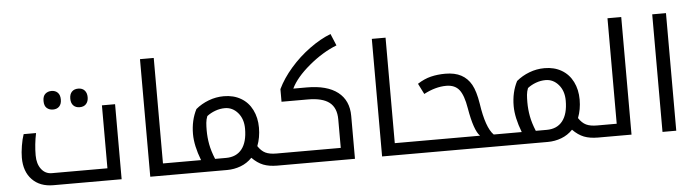

<svg xmlns="http://www.w3.org/2000/svg" viewBox="-49 -1025 4475 1236"><g transform="rotate(-5 2188.5 -407.0)"><path d="M252 0Q165.5 0 115.2 -52Q64.9 -104 64.9 -193.8Q64.9 -227.1 72 -270.5Q79.1 -314 89.8 -344.2H169.9Q154.8 -272 154.8 -201.2Q154.8 -146.5 180.7 -112.3Q206.5 -78.1 249 -78.1H607.9V-484.9H692.9V0ZM292 -485.4Q268.6 -485.4 252.2 -499.5Q235.8 -513.7 235.8 -545.4Q235.8 -577.1 252.2 -591.3Q268.6 -605.5 292 -605.5Q317.4 -605.5 332.5 -590.1Q347.7 -574.7 347.7 -545.4Q347.7 -516.6 332.8 -501Q317.9 -485.4 292 -485.4ZM464.8 -485.4Q439 -485.4 423.8 -501Q408.7 -516.6 408.7 -545.4Q408.7 -574.2 423.6 -589.8Q438.5 -605.5 464.8 -605.5Q491.7 -605.5 506.3 -589.1Q521 -572.8 521 -545.4Q521 -518.1 506.3 -501.7Q491.7 -485.4 464.8 -485.4Z M877.9 -759.8H966.8V-78.1H1098.6Q1104 -78.1 1104 -74.2V-4.9Q1104 0 1098.6 0H877.9Z M1088.9 0Q1084 0 1084 -4.9V-74.2Q1084 -78.1 1088.9 -78.1H1212.9Q1175.8 -174.8 1175.8 -249Q1175.8 -338.4 1211.9 -408.2Q1248.5 -439 1295.9 -457Q1343.3 -475.1 1394.5 -475.1Q1457 -475.1 1504.4 -447.5Q1551.8 -419.9 1577.1 -369.1Q1602.5 -318.4 1602.5 -253.9Q1602.5 -189.9 1581.5 -136.2Q1603 -103.5 1629.6 -90.8Q1656.2 -78.1 1699.7 -78.1H1704.6Q1710 -78.1 1710 -74.2V-4.9Q1710 0 1704.6 0H1699.7Q1646.5 0 1608.9 -14.6Q1571.3 -29.3 1536.6 -64.9Q1504.9 -31.7 1462.6 -15.9Q1420.4 0 1374.5 0ZM1265.6 -266.1Q1265.6 -219.7 1273.9 -175Q1282.2 -130.4 1303.7 -78.1H1374.5Q1441.4 -78.1 1477.1 -123.5Q1512.7 -168.9 1512.7 -254.9Q1512.7 -317.9 1478.3 -357.9Q1443.8 -397.9 1394.5 -397.9Q1362.8 -397.9 1332.3 -386.7Q1301.8 -375.5 1277.8 -356.9Q1269.5 -335.9 1267.6 -314.2Q1265.6 -292.5 1265.6 -266.1Z M1694.8 0Q1689.9 0 1689.9 -4.9V-74.2Q1689.9 -78.1 1694.8 -78.1H2115.7V-262.2Q2115.7 -336.9 2070.8 -372.1Q2025.9 -407.2 1931.6 -407.2H1761.7V-488.8Q1793.9 -556.2 1850.6 -621.3Q1907.2 -686.5 1977.3 -737.5Q2047.4 -788.6 2113.8 -814L2145.5 -737.8Q2053.7 -701.7 1965.8 -628.2Q1877.9 -554.7 1844.7 -484.9H1931.6Q2062.5 -484.9 2131.6 -431.2Q2200.7 -377.4 2200.7 -276.9V0Z M2376 -759.8H2464.8V-78.1H2596.7Q2602.1 -78.1 2602.1 -74.2V-4.9Q2602.1 0 2596.7 0H2376Z M2586.9 0Q2582 0 2582 -4.9V-74.2Q2582 -78.1 2586.9 -78.1H3015.6Q2977.1 -116.7 2952.6 -261.2Q2938.5 -346.2 2910.2 -381.6Q2881.8 -417 2826.7 -417Q2757.3 -417 2681.6 -377L2647 -445.8Q2689.9 -473.6 2733.6 -484.4Q2777.3 -495.1 2827.6 -495.1Q2888.7 -495.1 2929.7 -473.1Q2970.7 -451.2 2994.9 -408Q3019 -364.7 3031.7 -284.2Q3054.7 -127.4 3104 -78.1H3170.9Q3175.8 -78.1 3175.8 -74.2V-4.9Q3175.8 0 3170.9 0Z M3161.1 0Q3156.2 0 3156.2 -4.9V-74.2Q3156.2 -78.1 3161.1 -78.1H3285.2Q3248 -174.8 3248 -249Q3248 -338.4 3284.2 -408.2Q3320.8 -439 3368.2 -457Q3415.5 -475.1 3466.8 -475.1Q3529.3 -475.1 3576.7 -447.5Q3624 -419.9 3649.4 -369.1Q3674.8 -318.4 3674.8 -253.9Q3674.8 -189.9 3653.8 -136.2Q3675.3 -103.5 3701.9 -90.8Q3728.5 -78.1 3772 -78.1H3776.9Q3782.2 -78.1 3782.2 -74.2V-4.9Q3782.2 0 3776.9 0H3772Q3718.8 0 3681.2 -14.6Q3643.6 -29.3 3608.9 -64.9Q3577.1 -31.7 3534.9 -15.9Q3492.7 0 3446.8 0ZM3337.9 -266.1Q3337.9 -219.7 3346.2 -175Q3354.5 -130.4 3376 -78.1H3446.8Q3513.7 -78.1 3549.3 -123.5Q3585 -168.9 3585 -254.9Q3585 -317.9 3550.5 -357.9Q3516.1 -397.9 3466.8 -397.9Q3435.1 -397.9 3404.5 -386.7Q3374 -375.5 3350.1 -356.9Q3341.8 -335.9 3339.8 -314.2Q3337.9 -292.5 3337.9 -266.1Z M3767.1 0Q3762.2 0 3762.2 -4.9V-74.2Q3762.2 -78.1 3767.1 -78.1H3898.9V-759.8H3987.8V0Z M4188 -759.8H4276.9V0H4188Z"/></g></svg>

Font: Noto Sans Kufi Arabic
Style: Regular
Weight: 400
Designer: Monotype Design team
Foundry: Monotype Imaging Inc.
Version: Version 1.02